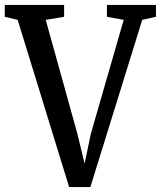

<svg xmlns="http://www.w3.org/2000/svg" viewBox="-32 -763 656 783"><path d="M-12.5 -694.5V-743H229.5V-694.5L154.5 -682L284 -216L313 -95.5L338.5 -217.5L472.5 -682L404 -694.5V-743H604V-694.5L548 -682L336.5 0H250L40 -682Z"/></svg>

Font: Merriweather 24pt SemiCondensed
Style: Regular
Weight: 400
Width: 4
Designer: Eben Sorkin
Foundry: Eben Sorkin
Version: Version 2.100